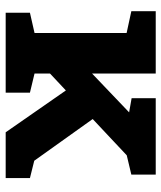

<svg xmlns="http://www.w3.org/2000/svg" viewBox="34 -602 568 676"><g transform="rotate(90 318.0 -264.0)"><path d="M225.1 -143.1 160.2 -229 374 -433.1 375.5 -434.6 325.7 -443.4V-528.3H594.7V-442.4L526.9 -426.3ZM24.9 0V-85.4L96.2 -101.6V-425.8L19.5 -442.4V-528.3H238.8V-101.6L306.2 -85.4V0ZM445.8 0 284.2 -232.4 378.4 -335.4 545.9 -100.6 606.9 -85.4V0Z"/></g></svg>

Font: Roboto Slab LO
Style: Bold
Weight: 700
Designer: Google
Version: Version 2.000